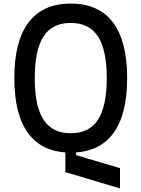

<svg xmlns="http://www.w3.org/2000/svg" viewBox="-20 -836 790 1072"><path d="M60 -400Q60 -606 139.5 -711Q219 -816 375 -816Q531 -816 610.5 -711Q690 -606 690 -400Q690 -194 610.5 -89Q531 16 375 16Q219 16 139.5 -89Q60 -194 60 -400ZM576 -400Q576 -557 527 -632.5Q478 -708 375 -708Q272 -708 223 -632.5Q174 -557 174 -400Q174 -243 223 -167.5Q272 -92 375 -92Q478 -92 527 -167.5Q576 -243 576 -400ZM345 -10H405V30L650 103V216L345 125Z"/></svg>

Font: Martian Mono Custom sWd Rg
Style: Regular
Weight: 400
Width: 6
Monospace: yes
Designer: Alex Havermale
Foundry: Evil Martians
Version: Version 1.000